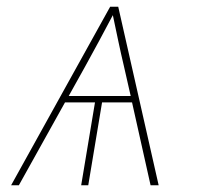

<svg xmlns="http://www.w3.org/2000/svg" viewBox="-20 -550 616 570"><path d="M13 0H36L173 -246H262L221 0H242L283 -246H372L427 0H451L331 -530H307ZM184 -265 233 -353Q254 -391 274.5 -429Q295 -467 315 -505Q323 -467 331 -429Q339 -391 348 -353L368 -265Z"/></svg>

Font: Iosevka Sparkle Thin
Style: Italic
Weight: 100
Italic angle: -9°
Designer: Belleve Invis
Foundry: Belleve Invis
Version: Version 4.5.0; ttfautohint (v1.8.3)